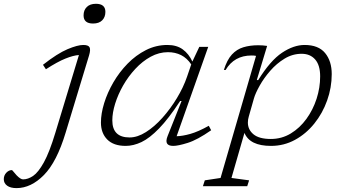

<svg xmlns="http://www.w3.org/2000/svg" viewBox="-198 -759 1808 1012"><path d="M242.5 -678Q242.5 -705.5 259.5 -722.2Q276.5 -739 307.5 -739Q357.5 -739 357.5 -696.5Q357.5 -669 340.8 -652Q324 -635 292.5 -635Q242.5 -635 242.5 -678ZM148 -60Q101.5 94.5 33.5 163.5Q-34.5 232.5 -111 232.5Q-142.5 232.5 -160.2 219.8Q-178 207 -178 185.5Q-178 165.5 -164.8 151.5Q-151.5 137.5 -135.5 137.5Q-133.5 137.5 -127 145.8Q-120.5 154 -110.5 165Q-89.5 186.5 -76.5 186.5Q-50.5 186.5 -23.2 168Q4 149.5 33.2 96.8Q62.5 44 93.5 -58.5L218 -469Q188.5 -467 146.8 -450.2Q105 -433.5 44 -394L28.5 -417.5Q105 -477.5 158 -499.8Q211 -522 241 -522Q267.5 -522 274 -509.8Q280.5 -497.5 271.5 -467Z M685.5 -42 759 -226.5H751.5Q690.5 -133.5 640.5 -82Q590.5 -30.5 547.8 -10.2Q505 10 464.5 10Q400.5 10 367.2 -23.8Q334 -57.5 334 -113Q334 -160 351 -215.2Q368 -270.5 399.5 -324.8Q431 -379 474.5 -423.5Q518 -468 571.2 -495Q624.5 -522 684.5 -522Q733.5 -522 765.5 -498.5Q797.5 -475 816 -434.5L852.5 -512H899.5L733 -41Q763.5 -41.5 805.2 -53.2Q847 -65 902.5 -96L915 -72.5Q842 -21.5 791.2 -5.8Q740.5 10 715 10Q664.5 10 685.5 -42ZM394 -124.5Q394 -34.5 485 -34.5Q526.5 -34.5 571.2 -62.8Q616 -91 658 -138Q700 -185 734.2 -241.5Q768.5 -298 788 -355L810 -419.5Q787.5 -453 756.5 -468.5Q725.5 -484 687.5 -484Q640 -484 596.2 -460Q552.5 -436 515.5 -396.2Q478.5 -356.5 451.2 -308.8Q424 -261 409 -212.8Q394 -164.5 394 -124.5Z M1115 191.5 1105 222.5H871.5L881.5 191.5L964.5 179L1151.5 -464.5Q1146.5 -466 1140 -466.2Q1133.5 -466.5 1127.5 -466.5Q1036.5 -466.5 991 -390L982 -390.5Q998.5 -443.5 1024.2 -471.5Q1050 -499.5 1085 -510Q1120 -520.5 1163 -520.5Q1188 -520.5 1210 -517L1155.5 -337H1163Q1227 -440 1288.5 -481Q1350 -522 1407.5 -522Q1480.5 -522 1515.5 -479.5Q1550.5 -437 1550.5 -368.5Q1550.5 -297 1526.2 -229.2Q1502 -161.5 1458.5 -107.5Q1415 -53.5 1356.8 -21.8Q1298.5 10 1230.5 10Q1118.5 10 1090.5 -58.5L1022 179ZM1113.5 -145.5Q1108.5 -129.5 1108.5 -113Q1108.5 -75.5 1138.2 -51Q1168 -26.5 1229.5 -26.5Q1287 -26.5 1334.8 -55.5Q1382.5 -84.5 1417.2 -132.5Q1452 -180.5 1470.8 -238.8Q1489.5 -297 1489.5 -356.5Q1489.5 -415.5 1463.2 -445.5Q1437 -475.5 1392 -475.5Q1344 -475.5 1302 -450Q1260 -424.5 1226.5 -386Q1193 -347.5 1170.8 -307.8Q1148.5 -268 1140.5 -240.5Z"/></svg>

Font: Newsreader 6pt Light
Style: Italic
Weight: 300
Italic angle: -17°
Designer: Hugues Gentile
Foundry: Production Type
Version: Version 1.003; ttfautohint (v1.8.3)